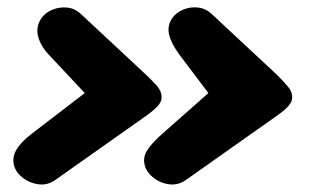

<svg xmlns="http://www.w3.org/2000/svg" viewBox="-20 -556 860 521"><path d="M380.5 -244.5 130.5 -68Q109.5 -53 85.5 -55.8Q61.5 -58.5 42.8 -72.8Q24 -87 18.5 -105.5Q12 -127.5 24 -148.8Q36 -170 66 -193L210 -303.5L112.5 -407.5Q89.5 -432 83.2 -458Q77 -484 92 -506Q102.5 -521.5 121.8 -529.5Q141 -537.5 162 -535.5Q183 -533.5 199.5 -518L375.5 -354Q388.5 -342 404 -325Q419.5 -308 418.5 -290Q418 -280 409 -269.5Q400 -259 380.5 -244.5ZM735 -244.5 485 -68Q464 -53 440 -55.8Q416 -58.5 397.5 -72.8Q379 -87 373.5 -105Q366.5 -127.5 379.2 -147.8Q392 -168 420.5 -193L545.5 -303.5L467 -407.5Q445 -437 439 -461.5Q433 -486 447.5 -507Q458.5 -522.5 477.8 -530.2Q497 -538 517.8 -535.5Q538.5 -533 554.5 -518L730.5 -354Q746 -339 760.5 -322Q775 -305 772.5 -287.5Q771.5 -279 763 -268.8Q754.5 -258.5 735 -244.5Z"/></svg>

Font: Edu SA Hand
Style: Regular
Weight: 400
Designer: Tina and Corey Anderson, Eben Sorkin, Mirko Velimirovic
Foundry: Google for Education
Version: Version 2.000